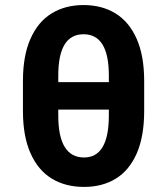

<svg xmlns="http://www.w3.org/2000/svg" viewBox="-20 -734 666 764"><path d="M314.5 9.8Q240.7 9.8 186.3 -23.2Q131.8 -56.2 101.6 -123.8Q71.3 -191.4 71.3 -292V-412.1Q71.3 -512.2 101.3 -579.8Q131.3 -647.5 185.5 -680.7Q239.7 -713.9 312.5 -713.9Q385.3 -713.9 439.5 -680.7Q493.7 -647.5 523.7 -579.8Q553.7 -512.2 553.7 -412.1V-292Q553.7 -191.4 524.2 -123.8Q494.6 -56.2 440.9 -23.2Q387.2 9.8 314.5 9.8ZM312.5 -597.7Q211.9 -597.7 211.9 -433.6V-407.2H413.1V-433.6Q413.1 -597.7 312.5 -597.7ZM314.5 -107.4Q413.1 -107.4 413.1 -274.4V-297.9H211.9V-274.4Q211.9 -107.4 314.5 -107.4Z"/></svg>

Font: WEMIX Pretendard
Style: Bold
Weight: 700
Designer: Base glyphs from Inter by Rasmus Andersson; Hangeul glyphs from Noto Sans CJK(Source Han Sans) by Jang Soo-young and Kan
Foundry: Kil Hyung-jin
Version: Version 1.000